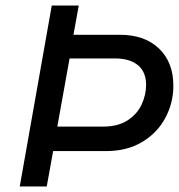

<svg xmlns="http://www.w3.org/2000/svg" viewBox="-20 -670 643 690"><path d="M166 -650H263L244 -545H411Q500 -545 551.5 -495.5Q603 -446 603 -362Q603 -300 574 -246Q545 -192 490.5 -159.5Q436 -127 361 -127H171L148 0H51ZM230 -460 186 -215H349Q404 -215 438.5 -237.5Q473 -260 489 -294.5Q505 -329 505 -365Q505 -411 476 -435.5Q447 -460 392 -460Z"/></svg>

Font: Overused Grotesk Medium
Style: Italic
Weight: 500
Italic angle: -10°
Version: Version 0.003